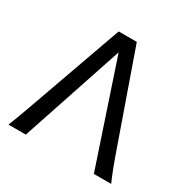

<svg xmlns="http://www.w3.org/2000/svg" viewBox="-161 -860 992 1008"><g transform="rotate(30 335.5 -356.5)"><path d="M330.6 -617.7 124.5 0H19.5Q25.4 -15.1 31.7 -31.5Q38.1 -47.9 45.9 -68.8Q53.7 -89.8 63.2 -116.5Q72.8 -143.1 85.4 -178.2L275.9 -712.9H385.7L573.7 -178.2Q585.9 -142.6 595.7 -116Q605.5 -89.4 613.5 -68.6Q621.6 -47.9 628.4 -31.5Q635.3 -15.1 642.1 0H537.1Z"/></g></svg>

Font: Andika Compact
Style: Regular
Weight: 400
Designer: Victor Gaultney, Annie Olsen, Julie Remington, Don Collingsworth, Eric Hays, Becca Hirsbrunner
Foundry: SIL International
Version: Version 5.000 ; LnSpcTght